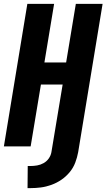

<svg xmlns="http://www.w3.org/2000/svg" viewBox="-20 -755 549 990"><path d="M122 215 123 101H137Q154 101 171.5 98Q189 95 205 86Q221 77 231.5 62Q242 47 245 30L303 -319H191L138 0H0L121 -735H259L209 -433H321L371 -735H509L383 30Q378 57 368 83.5Q358 110 339.5 132.5Q321 155 297 171.5Q273 188 245.5 198Q218 208 191 211.5Q164 215 137 215Z"/></svg>

Font: Iosevka SS18 Heavy
Style: Italic
Weight: 900
Italic angle: -9°
Monospace: yes
Designer: Belleve Invis
Foundry: Belleve Invis
Version: Version 25.1.1; ttfautohint (v1.8.4)